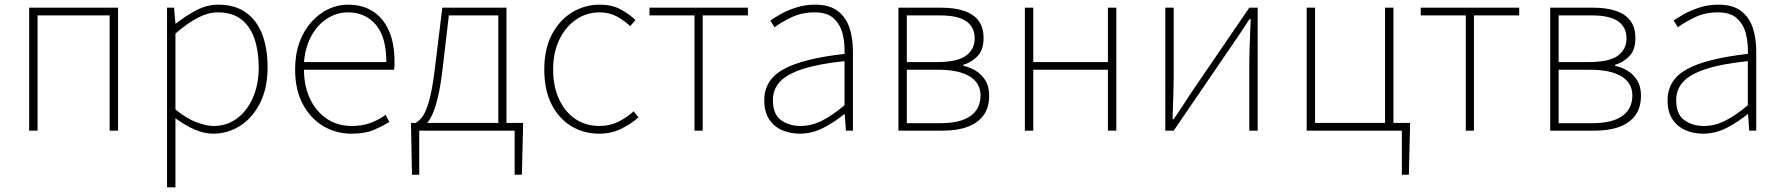

<svg xmlns="http://www.w3.org/2000/svg" viewBox="-20 -560 7638 823"><path d="M105 0V-527H486V0H450V-494H141V0Z M696 243V-527H726L732 -459H734Q773 -490 819.5 -515Q866 -540 915 -540Q987 -540 1034 -506.5Q1081 -473 1104 -413Q1127 -353 1127 -271Q1127 -182 1094.5 -118Q1062 -54 1009 -20.5Q956 13 893 13Q856 13 815 -4.5Q774 -22 732 -53V46V243ZM896 -20Q952 -20 995.5 -52Q1039 -84 1064 -141Q1089 -198 1089 -271Q1089 -338 1071.5 -391.5Q1054 -445 1015.5 -476Q977 -507 912 -507Q872 -507 827 -483.5Q782 -460 732 -416V-91Q779 -52 822 -36Q865 -20 896 -20Z M1486 13Q1420 13 1365 -20Q1310 -53 1277.5 -114.5Q1245 -176 1245 -262Q1245 -327 1263.5 -378Q1282 -429 1314.5 -465.5Q1347 -502 1387.5 -521Q1428 -540 1472 -540Q1533 -540 1577.5 -512Q1622 -484 1646.5 -429.5Q1671 -375 1671 -297Q1671 -289 1671 -280.5Q1671 -272 1669 -261H1283Q1283 -192 1308.5 -137.5Q1334 -83 1380 -51.5Q1426 -20 1488 -20Q1533 -20 1568 -33Q1603 -46 1633 -68L1649 -37Q1619 -19 1582 -3Q1545 13 1486 13ZM1283 -294H1636Q1636 -401 1591 -454Q1546 -507 1472 -507Q1425 -507 1384 -481.5Q1343 -456 1316 -408.5Q1289 -361 1283 -294Z M1777 0V189H1746L1742 -13V-33H2222V-13L2217 189H2186V0ZM2116 -12V-494H1904L1878 -272Q1869 -194 1857.5 -145.5Q1846 -97 1833.5 -70Q1821 -43 1809 -30.5Q1797 -18 1788 -11L1761 -33Q1778 -42 1792.5 -62.5Q1807 -83 1820.5 -132Q1834 -181 1845 -274L1876 -527H2151V-12Z M2549 13Q2482 13 2428.5 -19.5Q2375 -52 2344 -113.5Q2313 -175 2313 -262Q2313 -351 2346 -413Q2379 -475 2433 -507.5Q2487 -540 2550 -540Q2604 -540 2641 -519.5Q2678 -499 2704 -474L2681 -448Q2655 -473 2623 -490Q2591 -507 2550 -507Q2494 -507 2449 -476Q2404 -445 2377.5 -390Q2351 -335 2351 -262Q2351 -190 2376 -135.5Q2401 -81 2445.5 -50.5Q2490 -20 2550 -20Q2594 -20 2631 -38.5Q2668 -57 2696 -83L2717 -57Q2684 -28 2642 -7.5Q2600 13 2549 13Z M2957 0V-494H2764V-527H3186V-494H2992V0Z M3408 13Q3367 13 3332.5 -2Q3298 -17 3277 -48.5Q3256 -80 3256 -130Q3256 -218 3339 -263.5Q3422 -309 3600 -329Q3602 -372 3592.5 -412.5Q3583 -453 3555 -480Q3527 -507 3472 -507Q3416 -507 3371 -485Q3326 -463 3300 -443L3282 -472Q3299 -484 3327.5 -500Q3356 -516 3393.5 -528Q3431 -540 3474 -540Q3536 -540 3571.5 -512.5Q3607 -485 3621.5 -440Q3636 -395 3636 -341V0H3606L3601 -70H3598Q3558 -37 3509.5 -12Q3461 13 3408 13ZM3411 -20Q3458 -20 3503 -42.5Q3548 -65 3600 -109V-298Q3486 -286 3418.5 -263.5Q3351 -241 3322 -208.5Q3293 -176 3293 -131Q3293 -70 3328 -45Q3363 -20 3411 -20Z M3831 0V-527H4016Q4073 -527 4113.5 -513Q4154 -499 4175 -470.5Q4196 -442 4196 -397Q4196 -346 4170.5 -319.5Q4145 -293 4109 -282V-278Q4137 -272 4162 -257Q4187 -242 4203.5 -216Q4220 -190 4220 -150Q4220 -99 4196 -66Q4172 -33 4128 -16.5Q4084 0 4022 0ZM3867 -294H3997Q4084 -294 4121 -321.5Q4158 -349 4158 -395Q4158 -443 4122.5 -468.5Q4087 -494 4007 -494H3867ZM3867 -32H4011Q4096 -32 4139.5 -62.5Q4183 -93 4183 -151Q4183 -204 4136.5 -232.5Q4090 -261 4002 -261H3867Z M4373 0V-527H4409V-294H4729V-527H4765V0H4729V-261H4409V0Z M4975 0V-527H5011V-249Q5011 -206 5009.5 -154Q5008 -102 5006 -49H5011Q5028 -74 5049.5 -106.5Q5071 -139 5087 -164L5335 -527H5371V0H5335V-277Q5335 -321 5337 -373Q5339 -425 5341 -478H5336Q5320 -453 5298 -420.5Q5276 -388 5259 -363L5011 0Z M5989 189V0H5581V-527H5617V-33H5917V-527H5953V-33H6024V-13L6019 189Z M6263 0V-494H6070V-527H6492V-494H6298V0Z M6625 0V-527H6810Q6867 -527 6907.5 -513Q6948 -499 6969 -470.5Q6990 -442 6990 -397Q6990 -346 6964.5 -319.5Q6939 -293 6903 -282V-278Q6931 -272 6956 -257Q6981 -242 6997.5 -216Q7014 -190 7014 -150Q7014 -99 6990 -66Q6966 -33 6922 -16.5Q6878 0 6816 0ZM6661 -294H6791Q6878 -294 6915 -321.5Q6952 -349 6952 -395Q6952 -443 6916.5 -468.5Q6881 -494 6801 -494H6661ZM6661 -32H6805Q6890 -32 6933.5 -62.5Q6977 -93 6977 -151Q6977 -204 6930.5 -232.5Q6884 -261 6796 -261H6661Z M7280 13Q7239 13 7204.5 -2Q7170 -17 7149 -48.5Q7128 -80 7128 -130Q7128 -218 7211 -263.5Q7294 -309 7472 -329Q7474 -372 7464.5 -412.5Q7455 -453 7427 -480Q7399 -507 7344 -507Q7288 -507 7243 -485Q7198 -463 7172 -443L7154 -472Q7171 -484 7199.5 -500Q7228 -516 7265.5 -528Q7303 -540 7346 -540Q7408 -540 7443.5 -512.5Q7479 -485 7493.5 -440Q7508 -395 7508 -341V0H7478L7473 -70H7470Q7430 -37 7381.5 -12Q7333 13 7280 13ZM7283 -20Q7330 -20 7375 -42.5Q7420 -65 7472 -109V-298Q7358 -286 7290.5 -263.5Q7223 -241 7194 -208.5Q7165 -176 7165 -131Q7165 -70 7200 -45Q7235 -20 7283 -20Z"/></svg>

Font: Shanggu Sans SC VF
Style: Regular
Weight: 250
Designer: GuiWonder
Version: Version 1.021